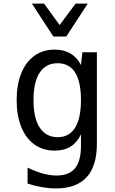

<svg xmlns="http://www.w3.org/2000/svg" viewBox="-20 -837 640 1072"><path d="M158 -817H226L313 -697L402 -817H470L350 -633H278ZM292 215Q217 215 134 188V99Q183 122 221.5 132.5Q260 143 295 143Q366 143 399 102.5Q432 62 432 -22V-87Q390 4 285 4Q220 4 172 -30.5Q124 -65 98.5 -128.5Q73 -192 73 -278Q73 -364 98.5 -427.5Q124 -491 172 -525.5Q220 -560 285 -560Q388 -560 432 -474L440 -545H521V-35Q521 215 292 215ZM302 -71Q366 -71 399 -123.5Q432 -176 432 -278Q432 -484 301 -484Q237 -484 202 -432Q167 -380 167 -278Q167 -176 202.5 -123.5Q238 -71 302 -71Z"/></svg>

Font: PlemolJP35 Console
Style: Regular
Weight: 400
Version: v2.0.3; ttfautohint (v1.8.4.7-5d5b-dirty) -l 6 -r 45 -G 200 